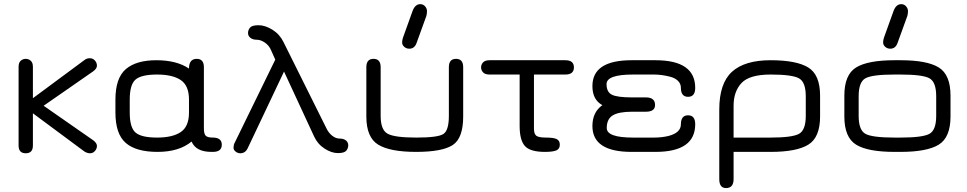

<svg xmlns="http://www.w3.org/2000/svg" viewBox="-20 -746 4748 943"><path d="M438.5 -56.6Q456.1 -43 456.1 -29.3Q456.1 -15.6 446.3 -4.4Q436.5 6.8 422.4 6.8Q408.2 6.8 394.5 -2L141.6 -189.5V-31.2Q141.6 6.8 106.4 6.8Q71.3 6.8 71.3 -31.2V-418Q71.3 -438.5 82 -447.8Q92.8 -457 106.4 -457Q120.1 -457 130.9 -447.8Q141.6 -438.5 141.6 -418V-263.7L393.6 -450.2Q405.3 -460 420.9 -460Q436.5 -460 446.3 -448.7Q456.1 -437.5 456.1 -423.3Q456.1 -409.2 437.5 -395.5L194.3 -226.6Z M1025.4 0H1018.6Q942.4 0 920.9 -50.8Q859.4 0 753.9 0Q648.4 0 597.7 -43.9Q546.9 -87.9 546.9 -193.4V-256.8Q546.9 -362.3 597.7 -406.2Q648.4 -450.2 748 -450.2Q847.7 -450.2 908.2 -409.2Q908.2 -457 946.3 -457Q981.4 -457 981.4 -416V-115.2Q981.4 -88.9 990.2 -79.6Q999 -70.3 1025.4 -70.3Q1069.3 -70.3 1069.3 -35.2Q1069.3 0 1025.4 0ZM617.2 -256.8V-193.4Q617.2 -119.1 646 -94.7Q674.8 -70.3 751.5 -70.3Q828.1 -70.3 868.2 -97.7Q908.2 -125 908.2 -193.4V-256.8Q908.2 -325.2 868.2 -352.5Q828.1 -379.9 751.5 -379.9Q674.8 -379.9 646 -355.5Q617.2 -331.1 617.2 -256.8Z M1522.5 -76.2 1375 -394.5 1197.3 -19.5Q1185.5 6.8 1160.2 6.8Q1147.5 6.8 1137.2 -1.5Q1127 -9.8 1127 -19.5Q1127 -29.3 1129.9 -39.1L1332 -453.1L1311.5 -499Q1301.8 -522.5 1281.2 -536.6Q1260.7 -550.8 1241.2 -550.8Q1221.7 -550.8 1210 -560.1Q1198.2 -569.3 1198.2 -584Q1198.2 -598.6 1208 -610.4Q1217.8 -622.1 1250 -622.1Q1282.2 -622.1 1317.9 -600.1Q1353.5 -578.1 1372.1 -540L1584 -114.3Q1593.8 -93.8 1611.3 -79.6Q1628.9 -65.4 1648.4 -65.4Q1668 -65.4 1679.2 -56.2Q1690.4 -46.9 1690.4 -32.2Q1690.4 -17.6 1680.7 -5.9Q1670.9 5.9 1639.6 5.9Q1608.4 5.9 1574.2 -16.1Q1540 -38.1 1522.5 -76.2Z M2043.9 -725.6Q2058.6 -725.6 2067.9 -714.8Q2077.1 -704.1 2077.1 -691.4Q2077.1 -678.7 2074.2 -668L2026.4 -536.1Q2016.6 -506.8 1990.2 -506.8Q1975.6 -506.8 1965.3 -516.1Q1955.1 -525.4 1955.1 -537.1Q1955.1 -548.8 1959 -560.5L2006.8 -693.4Q2019.5 -725.6 2043.9 -725.6ZM1779.3 -173.8V-416Q1779.3 -457 1814.5 -457Q1849.6 -457 1849.6 -416V-176.8Q1849.6 -107.4 1884.3 -88.9Q1918.9 -70.3 2024.9 -70.3Q2130.9 -70.3 2157.7 -87.9Q2184.6 -105.5 2184.6 -176.8V-416Q2184.6 -457 2219.7 -457Q2254.9 -457 2254.9 -416V-173.8Q2254.9 -67.4 2203.6 -33.7Q2152.3 0 2023.9 0Q1895.5 0 1837.4 -35.6Q1779.3 -71.3 1779.3 -173.8Z M2656.2 0Q2584 0 2558.1 -28.8Q2532.2 -57.6 2532.2 -127V-379.9H2384.8Q2362.3 -379.9 2352.5 -390.6Q2342.8 -401.4 2342.8 -415Q2342.8 -428.7 2352.5 -439.5Q2362.3 -450.2 2384.8 -450.2H2756.8Q2798.8 -450.2 2798.8 -415Q2798.8 -379.9 2756.8 -379.9H2602.5V-114.3Q2602.5 -87.9 2614.3 -79.1Q2626 -70.3 2662.1 -70.3Q2698.2 -70.3 2713.9 -63Q2729.5 -55.7 2729.5 -35.2Q2729.5 -14.6 2712.4 -7.3Q2695.3 0 2656.2 0Z M3152.3 -197.3H3085Q3018.6 -197.3 2989.3 -179.2Q2960 -161.1 2960 -117.2Q2960 -70.3 3088.9 -70.3H3192.4Q3229.5 -70.3 3262.7 -78.1Q3324.2 -93.8 3324.2 -135.7Q3324.2 -179.7 3359.4 -179.7Q3394.5 -179.7 3394.5 -135.7Q3394.5 0 3199.2 0H3082Q2889.6 0 2889.6 -127Q2889.6 -195.3 2938.5 -229.5Q2889.6 -255.9 2889.6 -323.2Q2889.6 -450.2 3082 -450.2H3199.2Q3394.5 -450.2 3394.5 -314.5Q3394.5 -270.5 3359.4 -270.5Q3324.2 -270.5 3324.2 -314.5Q3324.2 -335 3309.6 -349.1Q3294.9 -363.3 3271.5 -369.1Q3229.5 -379.9 3192.4 -379.9H3088.9Q2959 -379.9 2959 -333Q2959 -293.9 2985.4 -280.8Q3011.7 -267.6 3085 -267.6H3152.3Q3197.3 -267.6 3197.3 -230.5Q3197.3 -197.3 3152.3 -197.3Z M3583 -226.6V-70.3H3764.6Q3870.1 -70.3 3903.8 -88.4Q3937.5 -106.4 3937.5 -176.8V-273.4Q3937.5 -343.8 3903.3 -361.8Q3869.1 -379.9 3765.1 -379.9Q3661.1 -379.9 3622.1 -338.4Q3583 -296.9 3583 -226.6ZM4007.8 -276.4V-173.8Q4007.8 -71.3 3950.2 -35.6Q3892.6 0 3764.6 0H3583V133.8Q3583 177.7 3545.9 177.7Q3512.7 177.7 3512.7 133.8V-208Q3512.7 -336.9 3575.2 -393.6Q3637.7 -450.2 3764.6 -450.2Q3891.6 -450.2 3949.7 -414.6Q4007.8 -378.9 4007.8 -276.4Z M4406.2 -725.6Q4420.9 -725.6 4430.2 -714.8Q4439.5 -704.1 4439.5 -691.4Q4439.5 -678.7 4436.5 -668L4388.7 -536.1Q4378.9 -506.8 4352.5 -506.8Q4337.9 -506.8 4327.6 -516.1Q4317.4 -525.4 4317.4 -537.1Q4317.4 -548.8 4321.3 -560.5L4369.1 -693.4Q4381.8 -725.6 4406.2 -725.6ZM4402.3 0H4374Q4242.2 0 4184.6 -35.6Q4127 -71.3 4127 -173.8V-276.4Q4127 -378.9 4184.6 -414.6Q4242.2 -450.2 4374 -450.2H4402.3Q4533.2 -450.2 4590.8 -414.6Q4648.4 -378.9 4648.4 -276.4V-173.8Q4648.4 -71.3 4590.8 -35.6Q4533.2 0 4402.3 0ZM4374 -70.3H4402.3Q4510.7 -70.3 4544.4 -88.4Q4578.1 -106.4 4578.1 -176.8V-273.4Q4578.1 -343.8 4544.4 -361.8Q4510.7 -379.9 4402.3 -379.9H4374Q4264.6 -379.9 4231 -361.8Q4197.3 -343.8 4197.3 -273.4V-176.8Q4197.3 -106.4 4231 -88.4Q4264.6 -70.3 4374 -70.3Z"/></svg>

Font: Jura
Style: DemiBold
Weight: 600
Version: Version 2.5